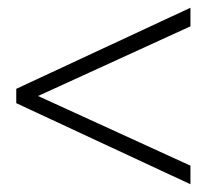

<svg xmlns="http://www.w3.org/2000/svg" viewBox="-20 -466 540 496"><path d="M68.5 -213.5V-222.5L472 -38V10L22 -199.5V-236.5L472 -446V-398Z"/></svg>

Font: Newsreader Text
Style: Regular
Weight: 400
Designer: Hugues Gentile
Foundry: Production Type
Version: Version 1.001